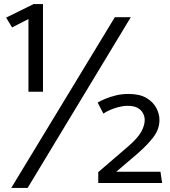

<svg xmlns="http://www.w3.org/2000/svg" viewBox="-20 -784 832 938"><path d="M190 -336V-764H144L10 -698L39 -650L119 -691V-336ZM608 -325Q575 -325 546.5 -318Q518 -311 495 -301.5Q472 -292 457 -283L485 -229Q498 -238 517 -246.5Q536 -255 559 -261Q582 -267 604 -267Q634 -267 652 -257Q670 -247 678.5 -231Q687 -215 687 -198Q687 -172 671 -142Q655 -112 611 -73L460 57V110H772L764 55H548L650 -32Q705 -80 732 -117.5Q759 -155 759 -198Q759 -227 744 -256Q729 -285 696 -305Q663 -325 608 -325ZM541 -700 35 134H115L619 -700Z"/></svg>

Font: Catamaran
Style: Regular
Weight: 400
Designer: Pria Ravichandran
Version: Version 2.000